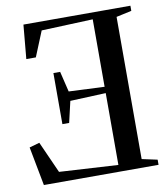

<svg xmlns="http://www.w3.org/2000/svg" viewBox="-83 -813 769 883"><g transform="rotate(-10 301.5 -371.5)"><path d="M514 -39.5 586 -24V0H50.5L16 -181.5L63.5 -195L129.5 -47.5L404 -31.5V-367L237.5 -360L214.5 -261H183V-499.5H214.5L237.5 -404L404 -396.5V-711.5L164 -702L116 -584.5H71.5L86 -743H585.5V-719L514 -703.5Z"/></g></svg>

Font: Merriweather 120pt
Style: Regular
Weight: 400
Version: Version 2.100